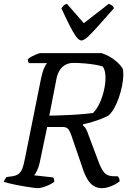

<svg xmlns="http://www.w3.org/2000/svg" viewBox="-30 -981 677 1001"><path d="M164 0Q159 0 141.5 -2.5Q124 -5 101.5 -8.5Q79 -12 57 -16.5Q35 -21 16.5 -25.5Q-2 -30 -10 -33Q-8 -42 -2.5 -49.5Q3 -57 4 -58L34 -62Q54 -65 66 -73.5Q78 -82 86 -101.5Q94 -121 101 -159L184 -572Q191 -606 200.5 -627Q210 -648 216 -652H121Q118 -656 116.5 -661Q115 -666 115 -672Q121 -679 134.5 -686Q148 -693 161.5 -698.5Q175 -704 181 -704H500Q522 -697 542.5 -685Q563 -673 580 -658Q597 -643 608 -626Q611 -621 612 -612.5Q613 -604 613 -593Q613 -566 606.5 -534Q600 -502 589.5 -471.5Q579 -441 565 -416.5Q551 -392 536 -379Q522 -371 499.5 -362Q477 -353 451.5 -345.5Q426 -338 403 -333L402 -328Q413 -318 419 -307.5Q425 -297 433 -273L483 -140Q496 -103 512.5 -82.5Q529 -62 566 -62H584Q589 -57 591.5 -49.5Q594 -42 594 -36Q573 -19 547 -9.5Q521 0 502 0Q465 0 440.5 -26.5Q416 -53 397 -115L342 -275Q336 -294 327 -306.5Q318 -319 296 -319H216L177 -133Q172 -110 163.5 -92.5Q155 -75 148 -67L247 -56Q249 -54 251 -47.5Q253 -41 253 -33Q236 -20 209.5 -10Q183 0 164 0ZM227 -378Q289 -379 350.5 -382.5Q412 -386 455 -392Q475 -412 489.5 -443.5Q504 -475 512 -510Q520 -545 520 -576Q520 -595 516.5 -609.5Q513 -624 506 -634Q489 -640 464 -644Q439 -648 410 -650.5Q381 -653 353 -653Q329 -653 311 -643Q293 -633 281.5 -615Q270 -597 265 -573ZM394 -770Q382 -770 366.5 -791Q351 -812 332 -850Q313 -888 290 -938Q296 -945 301.5 -951.5Q307 -958 319 -961L407 -860L537 -961Q549 -957 556 -951Q563 -945 564 -938Q520 -888 486.5 -850.5Q453 -813 430.5 -791.5Q408 -770 394 -770Z"/></svg>

Font: Texturina Medium 12pt
Style: Italic
Weight: 400
Italic angle: -11°
Version: Version 1.002